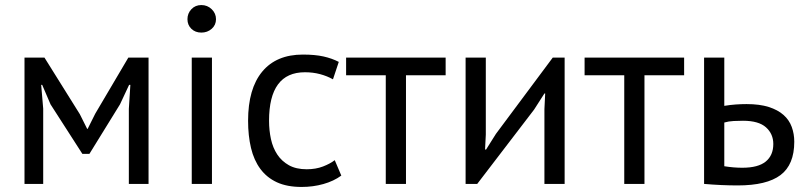

<svg xmlns="http://www.w3.org/2000/svg" viewBox="-20 -728 3194 760"><path d="M490 -297 496 -392H491L455 -315L334 -119H306L180 -315L147 -392H143L151 -298V0H77V-500H156L296 -276L325 -218H327L357 -278L488 -500H568V0H490Z M739 -500H819V0H739ZM722 -652Q722 -675 737.5 -691.5Q753 -708 777 -708Q801 -708 818 -691.5Q835 -675 835 -652Q835 -629 818 -614Q801 -599 777 -599Q753 -599 737.5 -614Q722 -629 722 -652Z M1331 -33Q1301 -11 1260 0.5Q1219 12 1174 12Q1116 12 1076 -6.5Q1036 -25 1010.5 -59.5Q985 -94 973.5 -142.5Q962 -191 962 -250Q962 -377 1018 -444.5Q1074 -512 1179 -512Q1227 -512 1260.5 -504.5Q1294 -497 1321 -483L1298 -414Q1275 -427 1247 -434.5Q1219 -442 1187 -442Q1045 -442 1045 -250Q1045 -212 1052.5 -177.5Q1060 -143 1077.5 -116.5Q1095 -90 1123.5 -74Q1152 -58 1194 -58Q1230 -58 1258.5 -69Q1287 -80 1305 -94Z M1744 -430H1587V0H1507V-430H1350V-500H1744Z M2135 -296 2138 -358H2135L2094 -294L1869 0H1823V-500H1903V-195L1900 -136H1904L1943 -198L2168 -500H2215V0H2135Z M2688 -430H2531V0H2451V-430H2294V-500H2688Z M2847 -70Q2884 -64 2918 -64Q2981 -64 3011 -88.5Q3041 -113 3041 -158Q3041 -198 3012 -224Q2983 -250 2921 -250Q2904 -250 2884 -249Q2864 -248 2847 -243ZM2847 -309Q2871 -313 2893 -314.5Q2915 -316 2935 -316Q2987 -316 3023 -304.5Q3059 -293 3081.5 -273Q3104 -253 3114 -225.5Q3124 -198 3124 -167Q3124 -76 3069.5 -35Q3015 6 2900 6Q2836 6 2767 0V-500H2847Z"/></svg>

Font: PTSans
Style: Regular
Weight: 400
Designer: A.Korolkova, O.Umpeleva, V.Yefimov
Foundry: ParaType Ltd
Version: Version 2.003W OFL